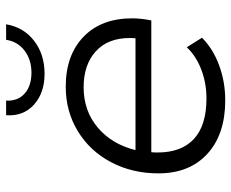

<svg xmlns="http://www.w3.org/2000/svg" viewBox="-86 -684 775 644"><g transform="rotate(-90 302.0 -362.5)"><path d="M113 -243Q112 -236 112 -222Q112 -142 157.5 -100Q203 -58 293 -58Q345 -58 390.5 -75.5Q436 -93 465 -124L497 -73Q460 -36 404.5 -15.5Q349 5 287 5Q173 5 107.5 -55Q42 -115 42 -219Q42 -307 79.5 -378Q117 -449 183.5 -489.5Q250 -530 333 -530Q438 -530 500 -470.5Q562 -411 562 -307Q562 -278 555 -243ZM120 -296H495Q496 -303 496 -315Q496 -389 451 -429.5Q406 -470 331 -470Q252 -470 196 -423Q140 -376 120 -296ZM237 -730H286Q284 -691 309.5 -668Q335 -645 380 -645Q423 -645 453.5 -668Q484 -691 490 -730H542Q532 -671 486.5 -636Q441 -601 376 -601Q312 -601 272.5 -636.5Q233 -672 237 -730Z"/></g></svg>

Font: Idrija
Style: Italic
Weight: 400
Italic angle: -11.3°
Designer: Julieta Ulanovsky
Foundry: Julieta Ulanovsky
Version: Version 7.200